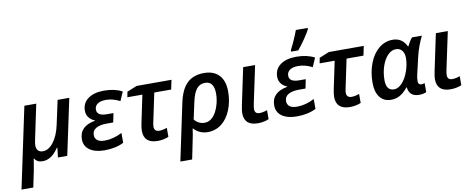

<svg xmlns="http://www.w3.org/2000/svg" viewBox="-108 -1193 4500 1825"><g transform="rotate(-10 2142.5 -280.5)"><path d="M174.8 -149.9Q174.8 -118.2 190.9 -100.6Q207 -83 237.8 -83Q293 -83 340.1 -144.3Q387.2 -205.6 409.2 -309.1L459 -540H571.8L457 0H367.2L377.9 -92.8H373Q336.4 -38.6 298.3 -14.4Q260.3 9.8 217.8 9.8Q165 9.8 142.1 -29.8H138.2Q133.8 5.9 119.1 85L86.9 240.2H-26.9L138.2 -540H252.9L184.1 -212.9Q174.8 -171.9 174.8 -149.9Z M942.4 -236.8H878.4Q812.5 -236.8 775.9 -215.1Q739.3 -193.4 739.3 -150.9Q739.3 -119.1 762 -100.1Q784.7 -81.1 835 -81.1Q916.5 -81.1 1002 -125V-29.8Q924.3 9.8 816.4 9.8Q725.6 9.8 673.3 -27.3Q621.1 -64.5 621.1 -129.9Q621.1 -256.3 774.4 -283.2V-286.1Q736.3 -301.3 716.3 -328.9Q696.3 -356.4 696.3 -393.1Q696.3 -466.3 753.2 -508.1Q810.1 -549.8 907.2 -549.8Q1010.7 -549.8 1083 -511.2L1045.4 -424.8Q977.5 -460 911.1 -460Q857.4 -460 829.3 -439.9Q801.3 -419.9 801.3 -384.8Q801.3 -324.2 897 -324.2H960Z M1361.3 -83Q1394.5 -83 1435.1 -98.1V-11.2Q1418 -2.9 1388.9 3.4Q1359.9 9.8 1330.1 9.8Q1196.3 9.8 1196.3 -110.8Q1196.3 -140.6 1206.1 -186L1261.2 -449.2H1116.2L1126 -501L1221.2 -540H1558.1L1539.1 -449.2H1376L1320.3 -184.1Q1312 -150.9 1312 -128.9Q1312 -107.9 1324.2 -95.5Q1336.4 -83 1361.3 -83Z M2069.3 -337.9Q2069.3 -240.7 2036.1 -159.4Q2002.9 -78.1 1945.1 -34.2Q1887.2 9.8 1813 9.8Q1732.4 9.8 1676.3 -50.8Q1671.4 -16.1 1665.8 16.1Q1660.2 48.3 1620.1 240.2H1506.3L1621.1 -303.2Q1648.4 -434.1 1709.5 -491.9Q1770.5 -549.8 1873 -549.8Q1966.8 -549.8 2018.1 -494.6Q2069.3 -439.5 2069.3 -337.9ZM1866.2 -456.1Q1815.4 -456.1 1784.2 -417.2Q1752.9 -378.4 1734.4 -289.1L1700.2 -131.8Q1738.8 -83 1799.3 -83Q1841.3 -83 1875.2 -115.7Q1909.2 -148.4 1931.2 -211.2Q1953.1 -273.9 1953.1 -339.8Q1953.1 -394 1932.1 -425Q1911.1 -456.1 1866.2 -456.1Z M2329.1 -83Q2360.8 -83 2402.3 -98.1V-11.2Q2385.3 -2.9 2356.2 3.4Q2327.1 9.8 2296.4 9.8Q2165 9.8 2165 -110.8Q2165 -135.7 2175.3 -186L2250 -540H2365.2L2289.1 -180.2Q2282.2 -147 2282.2 -128.9Q2282.2 -83 2329.1 -83Z M2798.3 -236.8H2734.4Q2668.5 -236.8 2631.8 -215.1Q2595.2 -193.4 2595.2 -150.9Q2595.2 -119.1 2617.9 -100.1Q2640.6 -81.1 2690.9 -81.1Q2772.5 -81.1 2857.9 -125V-29.8Q2780.3 9.8 2672.4 9.8Q2581.5 9.8 2529.3 -27.3Q2477.1 -64.5 2477.1 -129.9Q2477.1 -256.3 2630.4 -283.2V-286.1Q2592.3 -301.3 2572.3 -328.9Q2552.2 -356.4 2552.2 -393.1Q2552.2 -466.3 2609.1 -508.1Q2666 -549.8 2763.2 -549.8Q2866.7 -549.8 2939 -511.2L2901.4 -424.8Q2833.5 -460 2767.1 -460Q2713.4 -460 2685.3 -439.9Q2657.2 -419.9 2657.2 -384.8Q2657.2 -324.2 2752.9 -324.2H2815.9ZM2724.6 -620.1Q2770.5 -709 2804.7 -800.8H2918.5V-788.1Q2901.4 -754.4 2865 -701.2Q2828.6 -647.9 2793.5 -606H2724.6Z M3217.3 -83Q3250.5 -83 3291 -98.1V-11.2Q3273.9 -2.9 3244.9 3.4Q3215.8 9.8 3186 9.8Q3052.2 9.8 3052.2 -110.8Q3052.2 -140.6 3062 -186L3117.2 -449.2H2972.2L2981.9 -501L3077.1 -540H3414.1L3395 -449.2H3231.9L3176.3 -184.1Q3168 -150.9 3168 -128.9Q3168 -107.9 3180.2 -95.5Q3192.4 -83 3217.3 -83Z M3693.4 -549.8Q3785.6 -549.8 3827.1 -461.9H3831.1L3840.8 -481Q3861.3 -521 3880.4 -540H3975.1Q3929.7 -448.7 3906.2 -351.1L3867.2 -183.1Q3859.4 -149.9 3859.4 -119.1Q3859.4 -102.5 3867.7 -93.8Q3876 -85 3890.1 -85Q3903.8 -85 3922.4 -90.8V-3.9Q3892.1 9.8 3852.1 9.8Q3758.3 9.8 3748 -81.1H3745.1Q3704.1 -31.2 3665.8 -10.7Q3627.4 9.8 3582 9.8Q3512.7 9.8 3473.9 -40.3Q3435.1 -90.3 3435.1 -179.2Q3435.1 -282.2 3468.3 -367.9Q3501.5 -453.6 3560.5 -501.7Q3619.6 -549.8 3693.4 -549.8ZM3627 -83Q3668 -83 3705.3 -123.8Q3742.7 -164.6 3765.9 -230Q3789.1 -295.4 3789.1 -357.9Q3789.1 -402.3 3767.8 -429.2Q3746.6 -456.1 3708 -456.1Q3666 -456.1 3630.1 -419.4Q3594.2 -382.8 3572.8 -319.8Q3551.3 -256.8 3551.3 -185.1Q3551.3 -83 3627 -83Z M4189 -83Q4220.7 -83 4262.2 -98.1V-11.2Q4245.1 -2.9 4216.1 3.4Q4187 9.8 4156.2 9.8Q4024.9 9.8 4024.9 -110.8Q4024.9 -135.7 4035.2 -186L4109.9 -540H4225.1L4148.9 -180.2Q4142.1 -147 4142.1 -128.9Q4142.1 -83 4189 -83Z"/></g></svg>

Font: Open Sans Semibold
Style: Italic
Weight: 600
Italic angle: -12°
Foundry: Ascender Corporation
Version: Version 1.10